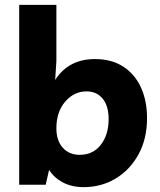

<svg xmlns="http://www.w3.org/2000/svg" viewBox="-20 -760 658 790"><path d="M59 0V-740H212V-509L207 -431Q262 -517 371 -517Q439 -517 487 -486Q535 -455 560 -400Q585 -345 585 -274Q585 -189 550 -125Q515 -61 456 -25.5Q397 10 324 10Q275 10 238.5 -9.5Q202 -29 182 -61L168 0ZM308 -123Q363 -123 395 -164.5Q427 -206 427 -270Q427 -324 402.5 -354Q378 -384 336 -384Q285 -384 248.5 -342Q212 -300 212 -232Q212 -182 238 -152.5Q264 -123 308 -123Z"/></svg>

Font: Livvic
Style: Bold
Weight: 700
Designer: Jacques Le Bailly, Baron von Fonthausen
Version: Version 1.001; ttfautohint (v1.8.2)